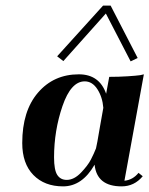

<svg xmlns="http://www.w3.org/2000/svg" viewBox="-20 -653 531 682"><path d="M491 -389 422 -11Q452 -14 472 -39L487 -27Q457 9 412 9Q324 9 316 -68Q272 9 204 9Q138 9 98.5 -31.5Q59 -72 59 -145Q59 -259 115 -324Q171 -389 260 -389Q333 -389 357 -320Q362 -350 368 -380Q402 -380 433 -382Q464 -384 478 -386ZM217 -14Q243 -14 267.5 -39.5Q292 -65 303 -86.5Q314 -108 321 -126Q323 -134 326 -150.5Q329 -167 335 -202.5Q341 -238 347 -270Q344 -308 326 -336Q308 -364 281 -364Q232 -364 202 -276.5Q172 -189 172 -94Q172 -49 183.5 -31.5Q195 -14 217 -14ZM356 -605 205 -436 183 -453 346 -633H373L469 -447L444 -435Z"/></svg>

Font: Sail
Style: Regular
Weight: 400
Designer: Miguel Hernandez
Foundry: Miguel Hernandez
Version: Version 1.002